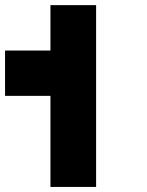

<svg xmlns="http://www.w3.org/2000/svg" viewBox="-20 -740 580 760"><path d="M179.7 -360.4Q120.1 -360.4 0 -360.4Q0 -419.9 0 -540Q59.6 -540 179.7 -540Q179.7 -599.6 179.7 -719.7Q240.2 -719.7 360.4 -719.7Q360.4 -480.5 360.4 0Q299.8 0 179.7 0Q179.7 -120.1 179.7 -360.4Z"/></svg>

Font: Pixelfont
Style: 5 px
Weight: 400
Designer: Eugene Lysy
Version: Version 1.0.2 (beta)